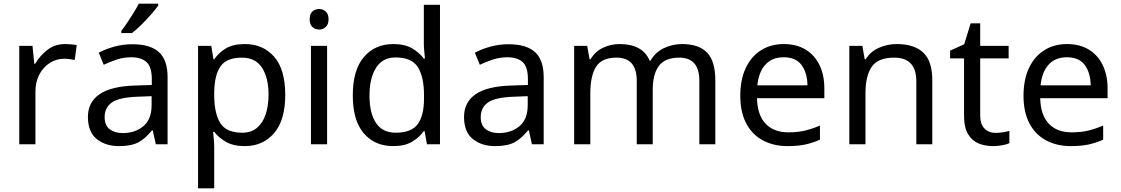

<svg xmlns="http://www.w3.org/2000/svg" viewBox="-20 -786 6105 1046"><path d="M335 -546Q350 -546 367.5 -544.5Q385 -543 398 -540L387 -459Q374 -462 358.5 -464Q343 -466 329 -466Q288 -466 252 -443.5Q216 -421 194.5 -380.5Q173 -340 173 -286V0H85V-536H157L167 -438H171Q197 -482 238 -514Q279 -546 335 -546Z M701 -545Q799 -545 846 -502Q893 -459 893 -365V0H829L812 -76H808Q773 -32 734.5 -11Q696 10 628 10Q555 10 507 -28.5Q459 -67 459 -149Q459 -229 522 -272.5Q585 -316 716 -320L807 -323V-355Q807 -422 778 -448Q749 -474 696 -474Q654 -474 616 -461.5Q578 -449 545 -433L518 -499Q553 -518 601 -531.5Q649 -545 701 -545ZM727 -259Q627 -255 588.5 -227Q550 -199 550 -148Q550 -103 577.5 -82Q605 -61 648 -61Q716 -61 761 -98.5Q806 -136 806 -214V-262ZM842 -756Q830 -738 805 -709.5Q780 -681 751.5 -652.5Q723 -624 699 -606H641V-618Q656 -637 673.5 -663Q691 -689 708 -716.5Q725 -744 736 -766H842Z M1314 -546Q1413 -546 1473.5 -477Q1534 -408 1534 -269Q1534 -132 1473.5 -61Q1413 10 1313 10Q1251 10 1210.5 -13.5Q1170 -37 1147 -68H1141Q1143 -51 1145 -25Q1147 1 1147 20V240H1059V-536H1131L1143 -463H1147Q1171 -498 1210 -522Q1249 -546 1314 -546ZM1298 -472Q1216 -472 1182.5 -426Q1149 -380 1147 -286V-269Q1147 -170 1179.5 -116.5Q1212 -63 1300 -63Q1349 -63 1380.5 -90Q1412 -117 1427.5 -163.5Q1443 -210 1443 -270Q1443 -362 1407.5 -417Q1372 -472 1298 -472Z M1719 -737Q1739 -737 1754.5 -723.5Q1770 -710 1770 -681Q1770 -653 1754.5 -639Q1739 -625 1719 -625Q1697 -625 1682 -639Q1667 -653 1667 -681Q1667 -710 1682 -723.5Q1697 -737 1719 -737ZM1762 -536V0H1674V-536Z M2122 10Q2022 10 1962 -59.5Q1902 -129 1902 -267Q1902 -405 1962.5 -475.5Q2023 -546 2123 -546Q2185 -546 2224.5 -523Q2264 -500 2289 -467H2295Q2294 -480 2291.5 -505.5Q2289 -531 2289 -546V-760H2377V0H2306L2293 -72H2289Q2265 -38 2225 -14Q2185 10 2122 10ZM2136 -63Q2221 -63 2255.5 -109.5Q2290 -156 2290 -250V-266Q2290 -366 2257 -419.5Q2224 -473 2135 -473Q2064 -473 2028.5 -416.5Q1993 -360 1993 -265Q1993 -169 2028.5 -116Q2064 -63 2136 -63Z M2750 -545Q2848 -545 2895 -502Q2942 -459 2942 -365V0H2878L2861 -76H2857Q2822 -32 2783.5 -11Q2745 10 2677 10Q2604 10 2556 -28.5Q2508 -67 2508 -149Q2508 -229 2571 -272.5Q2634 -316 2765 -320L2856 -323V-355Q2856 -422 2827 -448Q2798 -474 2745 -474Q2703 -474 2665 -461.5Q2627 -449 2594 -433L2567 -499Q2602 -518 2650 -531.5Q2698 -545 2750 -545ZM2776 -259Q2676 -255 2637.5 -227Q2599 -199 2599 -148Q2599 -103 2626.5 -82Q2654 -61 2697 -61Q2765 -61 2810 -98.5Q2855 -136 2855 -214V-262Z M3696 -546Q3787 -546 3832 -499.5Q3877 -453 3877 -349V0H3790V-345Q3790 -472 3681 -472Q3603 -472 3569.5 -427Q3536 -382 3536 -296V0H3449V-345Q3449 -472 3339 -472Q3258 -472 3227 -422Q3196 -372 3196 -278V0H3108V-536H3179L3192 -463H3197Q3222 -505 3264.5 -525.5Q3307 -546 3355 -546Q3481 -546 3519 -456H3524Q3551 -502 3597.5 -524Q3644 -546 3696 -546Z M4250 -546Q4319 -546 4368.5 -516Q4418 -486 4444.5 -431.5Q4471 -377 4471 -304V-251H4104Q4106 -160 4150.5 -112.5Q4195 -65 4275 -65Q4326 -65 4365.5 -74.5Q4405 -84 4447 -102V-25Q4406 -7 4366 1.5Q4326 10 4271 10Q4195 10 4136.5 -21Q4078 -52 4045.5 -113.5Q4013 -175 4013 -264Q4013 -352 4042.5 -415Q4072 -478 4125.5 -512Q4179 -546 4250 -546ZM4249 -474Q4186 -474 4149.5 -433.5Q4113 -393 4106 -321H4379Q4378 -389 4347 -431.5Q4316 -474 4249 -474Z M4865 -546Q4961 -546 5010 -499.5Q5059 -453 5059 -349V0H4972V-343Q4972 -472 4852 -472Q4763 -472 4729 -422Q4695 -372 4695 -278V0H4607V-536H4678L4691 -463H4696Q4722 -505 4768 -525.5Q4814 -546 4865 -546Z M5404 -62Q5424 -62 5445 -65.5Q5466 -69 5479 -73V-6Q5465 1 5439 5.5Q5413 10 5389 10Q5347 10 5311.5 -4.5Q5276 -19 5254 -55Q5232 -91 5232 -156V-468H5156V-510L5233 -545L5268 -659H5320V-536H5475V-468H5320V-158Q5320 -109 5343.5 -85.5Q5367 -62 5404 -62Z M5793 -546Q5862 -546 5911.5 -516Q5961 -486 5987.5 -431.5Q6014 -377 6014 -304V-251H5647Q5649 -160 5693.5 -112.5Q5738 -65 5818 -65Q5869 -65 5908.5 -74.5Q5948 -84 5990 -102V-25Q5949 -7 5909 1.5Q5869 10 5814 10Q5738 10 5679.5 -21Q5621 -52 5588.5 -113.5Q5556 -175 5556 -264Q5556 -352 5585.5 -415Q5615 -478 5668.5 -512Q5722 -546 5793 -546ZM5792 -474Q5729 -474 5692.5 -433.5Q5656 -393 5649 -321H5922Q5921 -389 5890 -431.5Q5859 -474 5792 -474Z"/></svg>

Font: Noto Sans Multani
Style: Regular
Weight: 400
Designer: Monotype Design Team
Foundry: Monotype Imaging Inc.
Version: Version 2.002; ttfautohint (v1.8.4.7-5d5b)